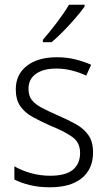

<svg xmlns="http://www.w3.org/2000/svg" viewBox="-20 -878 456 815"><path d="M375 -231Q375 -161 327.5 -122Q280 -83 192 -83Q144 -83 106 -92.5Q68 -102 41 -116V-172Q72 -154 111.5 -143Q151 -132 193 -132Q259 -132 289.5 -157.5Q320 -183 320 -229Q320 -272 288.5 -295.5Q257 -319 195 -344Q152 -363 118.5 -381.5Q85 -400 66 -427.5Q47 -455 47 -499Q47 -562 94 -598.5Q141 -635 221 -635Q263 -635 299.5 -626Q336 -617 367 -603L346 -557Q319 -570 286 -578.5Q253 -587 219 -587Q164 -587 132.5 -564.5Q101 -542 101 -501Q101 -471 115.5 -453Q130 -435 157.5 -420.5Q185 -406 226 -388Q268 -370 302 -351Q336 -332 355.5 -304Q375 -276 375 -231ZM339 -850Q324 -829 300 -801Q276 -773 249 -745.5Q222 -718 199 -699H162V-709Q191 -742 222 -783Q253 -824 273 -858H339Z"/></svg>

Font: Noto Sans Telugu UI SemiCondensed Light
Style: Regular
Weight: 300
Width: 4
Designer: Jelle Bosma - Monotype Design Team
Foundry: Monotype Imaging Inc.
Version: Version 2.005; ttfautohint (v1.8.4.7-5d5b)